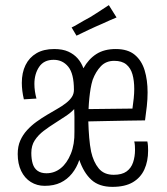

<svg xmlns="http://www.w3.org/2000/svg" viewBox="-20 -717 649 748"><path d="M154 7Q124 7 100 -8Q76 -23 62.5 -51Q49 -79 49 -117Q49 -147 59 -169.5Q69 -192 85.5 -210Q102 -228 122 -242.5Q142 -257 164 -270Q184 -282 202.5 -292.5Q221 -303 236 -314.5Q251 -326 259.5 -338.5Q268 -351 268 -367Q268 -430 246 -457Q224 -484 189 -484Q151 -484 132.5 -456.5Q114 -429 114 -390Q114 -376 116 -362Q118 -348 122 -333L73 -330Q69 -347 67 -363Q65 -379 65 -394Q65 -434 79.5 -463.5Q94 -493 122 -509.5Q150 -526 191 -526Q224 -526 246 -516Q268 -506 282.5 -489.5Q297 -473 305 -451Q325 -487 355.5 -506.5Q386 -526 431 -526Q478 -526 505 -503.5Q532 -481 543.5 -443Q555 -405 555 -357Q555 -331 552 -303.5Q549 -276 545 -248Q514 -248 474.5 -247Q435 -246 396 -245.5Q357 -245 324 -244Q325 -211 327.5 -181Q330 -151 335 -126Q344 -86 364.5 -61Q385 -36 423 -36Q455 -36 473 -49Q491 -62 498.5 -84.5Q506 -107 506 -133Q506 -141 505.5 -149.5Q505 -158 503 -166H554Q556 -157 556.5 -148Q557 -139 557 -130Q557 -89 542.5 -57Q528 -25 497.5 -7Q467 11 418 11Q366 11 336 -16.5Q306 -44 289 -94Q279 -64 260.5 -41Q242 -18 216 -5.5Q190 7 154 7ZM161 -42Q192 -42 216.5 -61.5Q241 -81 256 -118Q271 -155 270 -204Q270 -219 270 -233.5Q270 -248 270 -262.5Q270 -277 269 -292Q255 -277 235 -264Q215 -251 195 -238Q171 -223 150 -207Q129 -191 115.5 -170.5Q102 -150 102 -121Q102 -97 107.5 -79Q113 -61 126.5 -51.5Q140 -42 161 -42ZM325 -292 496 -294Q499 -314 501 -334Q503 -354 503 -370Q503 -403 496 -427.5Q489 -452 472 -466Q455 -480 425 -480Q393 -480 373 -459Q353 -438 341 -406Q336 -390 333 -372Q330 -354 328 -334.5Q326 -315 325 -292ZM278 -578 259 -610Q270 -615 281.5 -622Q293 -629 305.5 -636Q318 -643 331 -650Q344 -658 356.5 -666Q369 -674 381 -682Q393 -690 404 -697L434 -649Q421 -644 407 -637.5Q393 -631 379.5 -625Q366 -619 352 -613Q339 -607 326 -601Q313 -595 301 -589Q289 -583 278 -578Z"/></svg>

Font: Truculenta Light
Style: Regular
Weight: 300
Version: Version 1.002